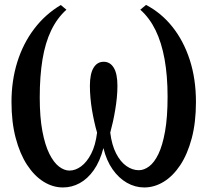

<svg xmlns="http://www.w3.org/2000/svg" viewBox="-20 -772 866 802"><path d="M243 11Q200.5 11 161.8 -13.2Q123 -37.5 93 -83.5Q63 -129.5 45.5 -195.8Q28 -262 28 -346Q28 -435 52.2 -512.8Q76.5 -590.5 122.8 -651.5Q169 -712.5 234 -751L257.5 -731.5Q218.5 -696.5 193.8 -645Q169 -593.5 157.5 -523.8Q146 -454 146 -365Q146 -282.5 157 -224.2Q168 -166 186.2 -129.5Q204.5 -93 226.5 -76.2Q248.5 -59.5 270 -59.5Q295 -59.5 319 -77.2Q343 -95 361 -130Q379 -165 385.5 -218Q379 -240 373.8 -263.8Q368.5 -287.5 364.2 -312.8Q360 -338 357.8 -363.5Q355.5 -389 355.5 -413.5Q355.5 -463.5 370.8 -488.8Q386 -514 413 -514Q440 -514 455.2 -489Q470.5 -464 470.5 -413.5Q470.5 -389 468 -363.5Q465.5 -338 461.2 -312.8Q457 -287.5 451.8 -263.8Q446.5 -240 440.5 -218Q447 -166 465 -131Q483 -96 508 -78.5Q533 -61 560 -61Q581.5 -61 603 -77Q624.5 -93 641.8 -128.8Q659 -164.5 669.5 -223.5Q680 -282.5 680 -368Q680 -455 667.5 -524.5Q655 -594 629.8 -645.8Q604.5 -697.5 566 -731.5L590 -751.5Q654 -718 700.5 -659.5Q747 -601 772.8 -521.5Q798.5 -442 798.5 -346Q798.5 -260.5 780.8 -194Q763 -127.5 732.8 -82Q702.5 -36.5 663.8 -12.8Q625 11 582.5 11Q544.5 11 510.2 -8.5Q476 -28 450.2 -64.8Q424.5 -101.5 412 -153.5Q397.5 -98 371.8 -61.5Q346 -25 313 -7Q280 11 243 11Z"/></svg>

Font: Merriweather 96pt Medium
Style: Regular
Weight: 500
Version: Version 2.100